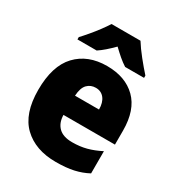

<svg xmlns="http://www.w3.org/2000/svg" viewBox="-183 -883 935 1011"><g transform="rotate(30 284.0 -378.0)"><path d="M290 -563Q402 -563 467 -499Q532 -435 532 -310V-225H219Q220 -177 247.5 -150Q275 -123 330 -123Q377 -123 416.5 -133.5Q456 -144 499 -166V-31Q460 -10 415 0Q370 10 307 10Q183 10 110.5 -59.5Q38 -129 38 -273Q38 -419 106 -491Q174 -563 290 -563ZM296 -434Q265 -434 244.5 -413Q224 -392 221 -343H367Q367 -385 348 -409.5Q329 -434 296 -434ZM375 -766Q396 -732 428.5 -691.5Q461 -651 489 -620V-606H374Q352 -620 331 -638Q310 -656 286 -679Q262 -655 242 -637.5Q222 -620 201 -606H84V-620Q101 -638 123 -664Q145 -690 165.5 -717.5Q186 -745 199 -766Z"/></g></svg>

Font: Noto Sans Gurmukhi UI SemiCondensed Black
Style: Regular
Weight: 900
Width: 4
Designer: Jelle Bosma - Monotype Design Team
Foundry: Monotype Imaging Inc.
Version: Version 2.004; ttfautohint (v1.8.4.7-5d5b)